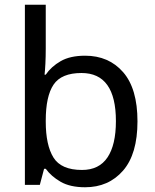

<svg xmlns="http://www.w3.org/2000/svg" viewBox="-20 -780 655 810"><path d="M173 -575Q173 -541 171.5 -511.5Q170 -482 168 -465H173Q196 -499 236 -522Q276 -545 339 -545Q439 -545 499.5 -475.5Q560 -406 560 -268Q560 -130 499 -60Q438 10 339 10Q276 10 236 -13Q196 -36 173 -68H166L148 0H85V-760H173ZM324 -472Q239 -472 206 -423Q173 -374 173 -271V-267Q173 -168 205.5 -115.5Q238 -63 326 -63Q398 -63 433.5 -116Q469 -169 469 -269Q469 -472 324 -472Z"/></svg>

Font: Noto Sans Tagbanwa
Style: Regular
Weight: 400
Designer: Monotype Design Team
Foundry: Monotype Imaging Inc.
Version: Version 2.001; ttfautohint (v1.8.4.7-5d5b)